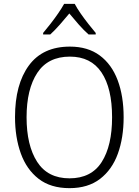

<svg xmlns="http://www.w3.org/2000/svg" viewBox="-20 -967 721 997"><path d="M622 -358Q622 -252 592 -169Q562 -86 499.5 -38Q437 10 341 10Q243 10 180.5 -38.5Q118 -87 88 -170.5Q58 -254 58 -359Q58 -529 130 -627Q202 -725 343 -725Q436 -725 498 -679Q560 -633 591 -550.5Q622 -468 622 -358ZM118 -358Q118 -212 173 -126.5Q228 -41 341 -41Q454 -41 508 -125.5Q562 -210 562 -358Q562 -509 507 -591Q452 -673 343 -673Q229 -673 173.5 -588.5Q118 -504 118 -358ZM368 -947Q380 -924 399.5 -896Q419 -868 440 -841.5Q461 -815 477 -796V-788H440Q415 -810 389 -839.5Q363 -869 340 -897Q317 -869 291 -839.5Q265 -810 241 -788H204V-796Q221 -816 242 -843Q263 -870 282 -897.5Q301 -925 313 -947Z"/></svg>

Font: Noto Sans Khmer UI SemiCondensed Light
Style: Regular
Weight: 300
Width: 4
Designer: Danh Hong and the Monotype Design Team
Foundry: Monotype Imaging Inc.
Version: Version 2.002; ttfautohint (v1.8.4.7-5d5b)